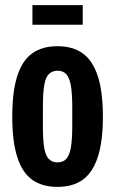

<svg xmlns="http://www.w3.org/2000/svg" viewBox="-20 -720 451 752"><path d="M205 12Q145 12 106 -16Q67 -44 47.5 -105Q28 -166 28 -263Q28 -361 47.5 -422Q67 -483 106 -511Q145 -539 205 -539Q265 -539 304 -511Q343 -483 363 -422Q383 -361 383 -263Q383 -166 363 -105Q343 -44 304 -16Q265 12 205 12ZM205 -84Q227 -84 239.5 -97.5Q252 -111 257.5 -142Q263 -173 263 -226V-301Q263 -354 257.5 -385Q252 -416 239.5 -429.5Q227 -443 205 -443Q184 -443 171 -429.5Q158 -416 153 -385Q148 -354 148 -301V-226Q148 -173 153 -142Q158 -111 171 -97.5Q184 -84 205 -84ZM107 -623V-700H304V-623Z"/></svg>

Font: Archivo ExtraCondensed
Style: Bold
Weight: 700
Width: 2
Designer: Hector Gatti
Foundry: Omnibus-Type
Version: Version 2.001